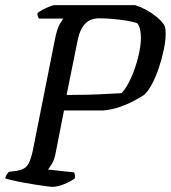

<svg xmlns="http://www.w3.org/2000/svg" viewBox="-30 -724 662 744"><path d="M173 0Q167 0 149 -2.5Q131 -5 107.5 -8.5Q84 -12 60 -16.5Q36 -21 17 -25.5Q-2 -30 -10 -33Q-8 -42 -2.5 -49.5Q3 -57 4 -58L34 -62Q53 -65 65 -72.5Q77 -80 85.5 -100.5Q94 -121 101 -160L183 -572Q191 -612 201.5 -630.5Q212 -649 216 -652H121Q118 -656 116.5 -661Q115 -666 115 -672Q121 -679 134.5 -686Q148 -693 161.5 -698.5Q175 -704 181 -704H494Q516 -697 537 -685.5Q558 -674 577 -658.5Q596 -643 607 -626Q610 -619 611 -610.5Q612 -602 612 -595Q612 -566 604.5 -530.5Q597 -495 585 -459.5Q573 -424 558 -396.5Q543 -369 528 -356Q511 -345 486.5 -332Q462 -319 432.5 -309Q403 -299 371 -296H218L186 -133Q181 -105 171 -89Q161 -73 156 -67L257 -56Q259 -53 260 -47Q261 -41 260 -33Q243 -20 217.5 -10Q192 0 173 0ZM228 -356Q274 -356 312.5 -357Q351 -358 382.5 -360Q414 -362 441 -363Q461 -384 478 -422.5Q495 -461 505.5 -503Q516 -545 516 -577Q516 -594 513 -609Q510 -624 502 -634Q485 -640 460 -644Q435 -648 407.5 -650.5Q380 -653 354 -653Q320 -653 300 -632Q280 -611 272 -573Z"/></svg>

Font: Texturina 12pt
Style: Italic
Weight: 400
Italic angle: -11°
Designer: Guillermo Torres Carreño
Foundry: Omnibus-Type
Version: Version 1.002